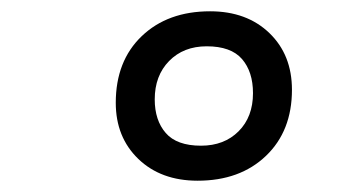

<svg xmlns="http://www.w3.org/2000/svg" viewBox="-20 -716 640 340"><path d="M330 -396Q265 -396 225 -434.5Q185 -473 185 -534Q185 -608 231 -652Q277 -696 352 -696Q417 -696 457 -657.5Q497 -619 497 -557Q497 -484 451 -440Q405 -396 330 -396ZM336 -458Q377 -458 402.5 -483.5Q428 -509 428 -551Q428 -589 408.5 -611.5Q389 -634 346 -634Q305 -634 279.5 -608Q254 -582 254 -540Q254 -503 273.5 -480.5Q293 -458 336 -458Z"/></svg>

Font: Chivo Mono Medium
Style: Italic
Weight: 500
Italic angle: -8.05°
Monospace: yes
Designer: Hector Gatti
Foundry: Omnibus-Type
Version: Version 1.008